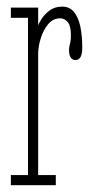

<svg xmlns="http://www.w3.org/2000/svg" viewBox="-20 -546 280 566"><path d="M12 0V-30H62.5V-493.5H12V-523.5H92.5V-470Q93 -474.5 101.2 -488.2Q109.5 -502 125 -514.2Q140.5 -526.5 163.5 -526.5Q185 -526.5 198 -510.8Q211 -495 216.8 -467.8Q222.5 -440.5 222.5 -405.5Q222.5 -387 217.5 -378Q212.5 -369 202.5 -369Q194 -369 188.8 -376Q183.5 -383 183.5 -398Q183.5 -406 185 -411.2Q186.5 -416.5 187.8 -423.8Q189 -431 189 -443.5Q189 -469.5 179.8 -480.8Q170.5 -492 157.5 -492Q136 -492 121.5 -474.2Q107 -456.5 99.8 -432Q92.5 -407.5 92.5 -387.5V-30H144.5V0Z"/></svg>

Font: Imbue Thin 10pt Thin
Style: Regular
Weight: 250
Version: Version 1.102